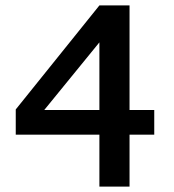

<svg xmlns="http://www.w3.org/2000/svg" viewBox="-20 -687 639 707"><path d="M346 0V-191H38V-284L346 -667H457V-282H548V-191H457V0ZM143 -282H346V-531Z"/></svg>

Font: Maven Pro Medium
Style: Regular
Weight: 500
Designer: Joe Prince
Foundry: Joe Prince
Version: Version 2.103